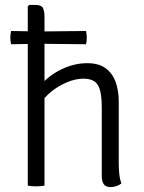

<svg xmlns="http://www.w3.org/2000/svg" viewBox="-20 -755 587 781"><path d="M330 -629Q331.5 -621.5 332.2 -615.5Q333 -609.5 333 -602Q333 -594.5 332.2 -588.2Q331.5 -582 330 -575L141 -577L25 -575Q23.5 -582 22.8 -588.2Q22 -594.5 22 -602Q22 -609.5 22.8 -615.5Q23.5 -621.5 25 -629L140 -627ZM161 0Q147.5 3 127 3Q106.5 3 93 0V-729L99 -735H124Q148 -735 154.5 -722.8Q161 -710.5 161 -687ZM463 -93Q463 -69 465.2 -47.2Q467.5 -25.5 474 -9Q466.5 -2.5 454.2 1.8Q442 6 430 6Q410.5 6 402.2 -5.5Q394 -17 394 -40V-320Q394 -381 378.8 -408Q363.5 -435 319 -435Q287.5 -435 252.8 -420.5Q218 -406 188.2 -382Q158.5 -358 142 -329V-404Q174.5 -445.5 227.5 -471.8Q280.5 -498 335 -498Q382.5 -498 410.5 -476.8Q438.5 -455.5 450.8 -420.2Q463 -385 463 -343Z"/></svg>

Font: Signika Negative Light
Style: Regular
Weight: 300
Designer: Anna Giedry
Foundry: Anna Giedry
Version: Version 2.001